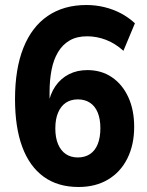

<svg xmlns="http://www.w3.org/2000/svg" viewBox="-20 -736 589 767"><path d="M294 11Q211 11 154.5 -30Q98 -71 69 -149Q40 -227 40 -340Q40 -461 73.5 -545Q107 -629 171 -672.5Q235 -716 325 -716Q362 -716 397 -707.5Q432 -699 462.5 -683Q493 -667 519 -643L473 -533Q440 -563 403 -577Q366 -591 328 -591Q287 -591 258.5 -574.5Q230 -558 212 -528Q194 -498 186 -457Q178 -416 178 -368V-316H172Q180 -361 201.5 -392Q223 -423 255.5 -439.5Q288 -456 329 -456Q385 -456 427 -427.5Q469 -399 492.5 -348Q516 -297 516 -229Q516 -158 489 -103.5Q462 -49 412 -19Q362 11 294 11ZM291 -107Q319 -107 339.5 -120.5Q360 -134 370.5 -160.5Q381 -187 381 -224Q381 -260 370.5 -286Q360 -312 339.5 -325.5Q319 -339 291 -339Q263 -339 243 -325.5Q223 -312 212 -286Q201 -260 201 -223Q201 -186 212 -160Q223 -134 243 -120.5Q263 -107 291 -107Z"/></svg>

Font: Nunito Sans 10pt SemiCondensed ExtraBold
Style: Regular
Weight: 800
Width: 4
Designer: Vernon Adams
Foundry: Vernon Adams
Version: Version 3.101;gftools[0.9.27]